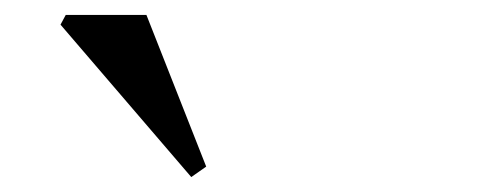

<svg xmlns="http://www.w3.org/2000/svg" viewBox="-20 -840 640 257"><path d="M256 -617 176 -820H68L61 -807L236 -603Z"/></svg>

Font: Basteleur Moonlight
Style: Regular
Weight: 300
Designer: Keussel
Foundry: Keussel Studio
Version: Version 1.300;Glyphs 3.2 (3192)